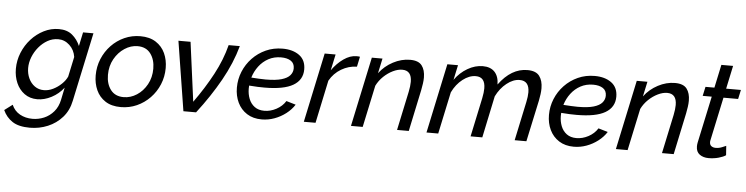

<svg xmlns="http://www.w3.org/2000/svg" viewBox="-89 -955 5579 1436"><g transform="rotate(5 2700.0 -236.5)"><path d="M164 223Q80 223 33 192Q-14 161 -38 108L22 63Q42 109 83.5 132Q125 155 178 155Q223 155 264.5 137.5Q306 120 337 84Q368 48 379 -6L398 -98Q361 -50 307.5 -22Q254 6 201 6Q145 6 104.5 -23.5Q64 -53 43 -101.5Q22 -150 22 -207Q22 -270 45.5 -328Q69 -386 110 -431.5Q151 -477 204.5 -504Q258 -531 317 -531Q379 -531 417.5 -499Q456 -467 477 -418L499 -522H577L467 -6Q452 68 407 119Q362 170 298.5 196.5Q235 223 164 223ZM244 -66Q279 -66 313.5 -83Q348 -100 376 -127Q404 -154 417 -183L449 -333Q441 -386 404 -420.5Q367 -455 319 -455Q276 -455 239 -434Q202 -413 173.5 -378.5Q145 -344 129 -303Q113 -262 113 -221Q113 -179 129.5 -143.5Q146 -108 175.5 -87Q205 -66 244 -66Z M828 10Q758 10 712 -20Q666 -50 643.5 -100Q621 -150 621 -210Q621 -276 645 -334Q669 -392 711.5 -436.5Q754 -481 810 -506Q866 -531 929 -531Q999 -531 1045.5 -501Q1092 -471 1115 -421Q1138 -371 1138 -310Q1138 -245 1114 -187Q1090 -129 1047 -84.5Q1004 -40 948 -15Q892 10 828 10ZM843 -66Q895 -66 941.5 -96Q988 -126 1017 -178.5Q1046 -231 1046 -297Q1046 -365 1012.5 -410Q979 -455 915 -455Q864 -455 817.5 -424.5Q771 -394 741.5 -341.5Q712 -289 712 -222Q712 -154 745.5 -110Q779 -66 843 -66Z M1215 -522H1306L1365 -77Q1445 -188 1504.5 -299.5Q1564 -411 1592 -522H1676Q1640 -392 1567 -261.5Q1494 -131 1393 0H1298Z M1886 10Q1821 10 1775 -19.5Q1729 -49 1705 -99Q1681 -149 1681 -211Q1681 -274 1704.5 -331.5Q1728 -389 1771 -434Q1814 -479 1871.5 -505Q1929 -531 1997 -531Q2074 -531 2122.5 -495.5Q2171 -460 2171 -390Q2171 -311 2101 -270Q2031 -229 1886 -229Q1863 -229 1834.5 -230Q1806 -231 1771 -234Q1770 -222 1770 -211Q1770 -170 1784 -134.5Q1798 -99 1827 -77.5Q1856 -56 1900 -56Q1946 -56 1990 -79.5Q2034 -103 2059 -143L2130 -122Q2106 -84 2067 -54Q2028 -24 1981.5 -7Q1935 10 1886 10ZM1991 -465Q1939 -465 1897 -442.5Q1855 -420 1825.5 -381Q1796 -342 1782 -295Q1815 -293 1840.5 -291.5Q1866 -290 1889 -290Q1965 -290 2009 -303Q2053 -316 2072.5 -339Q2092 -362 2092 -391Q2092 -429 2064.5 -447Q2037 -465 1991 -465Z M2313 -522H2395L2369 -401Q2407 -455 2455.5 -489Q2504 -523 2552 -523Q2561 -523 2567.5 -522.5Q2574 -522 2578 -521L2562 -445Q2500 -444 2445 -411.5Q2390 -379 2358 -322L2290 0H2202Z M2667 -522H2747L2723 -410Q2764 -465 2826.5 -498Q2889 -531 2954 -531Q3017 -531 3042.5 -497.5Q3068 -464 3068 -408Q3068 -386 3064.5 -362Q3061 -338 3056 -312L2990 0H2902L2964 -292Q2973 -336 2973 -367Q2973 -452 2902 -452Q2869 -452 2832 -434Q2795 -416 2763 -385.5Q2731 -355 2711 -315L2644 0H2556Z M3234 -522H3314L3290 -410Q3330 -466 3386 -498.5Q3442 -531 3500 -531Q3558 -531 3589 -498Q3620 -465 3621 -404Q3714 -531 3835 -531Q3899 -531 3925 -496Q3951 -461 3951 -404Q3951 -383 3948 -360Q3945 -337 3940 -312L3873 0H3785L3847 -292Q3856 -334 3856 -365Q3856 -452 3784 -452Q3735 -452 3686.5 -413.5Q3638 -375 3608 -314L3542 0H3454L3516 -292Q3525 -336 3525 -366Q3525 -452 3454 -452Q3405 -452 3356.5 -414.5Q3308 -377 3278 -315L3211 0H3123Z M4229 10Q4164 10 4118 -19.5Q4072 -49 4048 -99Q4024 -149 4024 -211Q4024 -274 4047.5 -331.5Q4071 -389 4114 -434Q4157 -479 4214.5 -505Q4272 -531 4340 -531Q4417 -531 4465.5 -495.5Q4514 -460 4514 -390Q4514 -311 4444 -270Q4374 -229 4229 -229Q4206 -229 4177.5 -230Q4149 -231 4114 -234Q4113 -222 4113 -211Q4113 -170 4127 -134.5Q4141 -99 4170 -77.5Q4199 -56 4243 -56Q4289 -56 4333 -79.5Q4377 -103 4402 -143L4473 -122Q4449 -84 4410 -54Q4371 -24 4324.5 -7Q4278 10 4229 10ZM4334 -465Q4282 -465 4240 -442.5Q4198 -420 4168.5 -381Q4139 -342 4125 -295Q4158 -293 4183.5 -291.5Q4209 -290 4232 -290Q4308 -290 4352 -303Q4396 -316 4415.5 -339Q4435 -362 4435 -391Q4435 -429 4407.5 -447Q4380 -465 4334 -465Z M4656 -522H4736L4712 -410Q4753 -465 4815.5 -498Q4878 -531 4943 -531Q5006 -531 5031.5 -497.5Q5057 -464 5057 -408Q5057 -386 5053.5 -362Q5050 -338 5045 -312L4979 0H4891L4953 -292Q4962 -336 4962 -367Q4962 -452 4891 -452Q4858 -452 4821 -434Q4784 -416 4752 -385.5Q4720 -355 4700 -315L4633 0H4545Z M5147 -73Q5147 -87 5150 -102L5225 -453H5157L5172 -522H5239L5276 -696H5364L5327 -522H5438L5423 -453H5313L5244 -129Q5243 -125 5242.5 -121.5Q5242 -118 5242 -114Q5242 -93 5255 -83.5Q5268 -74 5287 -74Q5312 -74 5334 -83Q5356 -92 5365 -96L5370 -26Q5352 -13 5316.5 -3Q5281 7 5241 7Q5201 7 5174 -12.5Q5147 -32 5147 -73Z"/></g></svg>

Font: Raleway Medium
Style: Italic
Weight: 500
Italic angle: -12°
Designer: Matt McInerney, Pablo Impallari, Rodrigo Fuenzalida
Foundry: Matt McInerney, Pablo Impallari, Rodrigo Fuenzalida
Version: Version 4.026